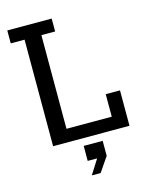

<svg xmlns="http://www.w3.org/2000/svg" viewBox="-132 -774 840 1071"><g transform="rotate(-15 288.5 -238.5)"><path d="M96 0V-615.4H16.2V-690H272.6V-615.4H193.2V-74.6H454.6V-204.4H537V0ZM262.4 213 315.6 129H261.2V42.4H370.8V129L313.4 213Z"/></g></svg>

Font: Mozilla Headline ExtraLight
Style: Regular
Weight: 200
Designer: Studio DRAMA
Foundry: Studio DRAMA
Version: Version 1.000